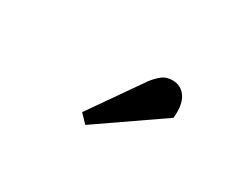

<svg xmlns="http://www.w3.org/2000/svg" viewBox="-46 -926 592 485"><g transform="rotate(30 250.0 -684.0)"><path d="M300 -756Q312 -771 323.5 -779.5Q335 -788 352 -788Q377 -788 391 -767.5Q405 -747 401 -707L217 -580L194 -604Z"/></g></svg>

Font: Literata 36pt SemiBold
Style: Italic
Weight: 600
Italic angle: -2°
Designer: Latin by Veronika Burian and Jose Scaglione. Greek by Irene Vlachou. Cyrillic by Vera Evstafieva
Foundry: TypeTogether
Version: Version 3.002